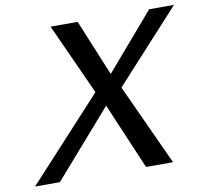

<svg xmlns="http://www.w3.org/2000/svg" viewBox="-80 -809 961 896"><g transform="rotate(-10 400.5 -361.0)"><path d="M668.9 0H541L407.2 -314L132.8 0H15.1L369.1 -384.8L215.8 -722.2H344.2L454.1 -456.1L683.1 -722.2H800.8L492.2 -384.8Z"/></g></svg>

Font: Perun
Style: Italic
Weight: 400
Italic angle: -12°
Foundry: Stefan Peev, Context Ltd
Version: Version 001.000